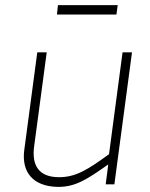

<svg xmlns="http://www.w3.org/2000/svg" viewBox="-20 -723 586 752"><path d="M441 -703H207L203 -666H436ZM206 9C276 10 323 -22 404 -79L394 -1H428L497 -518H460L407 -119C324 -59 278 -29 211 -29C132 -29 103 -75 114 -152L163 -518H126L75 -135C64 -51 107 7 206 9Z"/></svg>

Font: United Sans Thin
Style: Italic
Weight: 100
Italic angle: -8°
Designer: Pablo Impallari, Rodrigo Fuenzalida (Modified by Dan O. Williams)
Version: Version 1.000;PS 001.000;hotconv 1.0.88;makeotf.lib2.5.64775